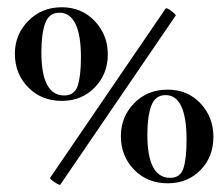

<svg xmlns="http://www.w3.org/2000/svg" viewBox="-20 -500 614 529"><path d="M118 -10 436 -476Q439 -480 452.5 -469.5Q466 -459 464 -457L146 9Q144 11 130.5 2Q117 -7 118 -10ZM21 -352Q21 -405 58 -442.5Q95 -480 150 -480Q205 -480 241 -442Q277 -404 277 -350Q277 -296 241 -259Q205 -222 150 -222Q94 -222 57.5 -259.5Q21 -297 21 -352ZM203 -343Q203 -403 188 -434Q173 -465 144 -465Q115 -465 104.5 -436Q94 -407 94 -356Q94 -237 157 -237Q185 -237 194 -263.5Q203 -290 203 -343ZM313 -125Q313 -178 349.5 -215.5Q386 -253 442 -253Q497 -253 532.5 -215Q568 -177 568 -123Q568 -68 532.5 -31.5Q497 5 442 5Q386 5 349.5 -32.5Q313 -70 313 -125ZM494 -116Q494 -176 479.5 -207Q465 -238 436 -238Q408 -238 397 -209Q386 -180 386 -129Q386 -10 449 -10Q477 -10 485.5 -36.5Q494 -63 494 -116Z"/></svg>

Font: Cormorant SC SemiBold
Style: Regular
Weight: 600
Designer: Christian Thalmann (Catharsis Fonts)
Foundry: Catharsis Fonts
Version: Version 4.000